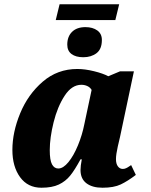

<svg xmlns="http://www.w3.org/2000/svg" viewBox="-20 -869 708 899"><path d="M38 -167Q38 -250 74.5 -338.5Q111 -427 180 -486.5Q249 -546 342 -546Q378 -546 420.5 -535.5Q463 -525 487 -512L542 -535H607L542 -228Q540 -221 531.5 -183Q523 -145 523 -124Q523 -102 532 -90Q541 -78 555 -78Q563 -78 570.5 -81.5Q578 -85 583.5 -89Q589 -93 594 -96L616 -50Q578 -21 545.5 -5.5Q513 10 460 10Q412 10 384.5 -11Q357 -32 357 -73Q357 -92 363 -123H357Q330 -73 308.5 -46.5Q287 -20 255.5 -5Q224 10 174 10Q110 10 74 -39.5Q38 -89 38 -167ZM375 -288 409 -448Q402 -460 389 -466Q376 -472 361 -472Q316 -472 282.5 -420.5Q249 -369 231 -296.5Q213 -224 213 -166Q213 -119 223.5 -99.5Q234 -80 253 -80Q276 -80 300.5 -110Q325 -140 345 -188.5Q365 -237 375 -288ZM259 -849H538L520 -775H241ZM295 -660Q295 -698 317.5 -720Q340 -742 380 -742Q414 -742 435.5 -726.5Q457 -711 457 -682Q457 -639 432 -620Q407 -601 370 -601Q335 -601 315 -616Q295 -631 295 -660Z"/></svg>

Font: Noto Serif NarrowBlack
Style: Italic
Weight: 900
Width: 4
Italic angle: -12°
Designer: Monotype Design Team
Foundry: Monotype Imaging Inc.
Version: Version 1.001